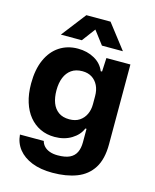

<svg xmlns="http://www.w3.org/2000/svg" viewBox="-133 -832 883 1097"><g transform="rotate(15 308.5 -283.0)"><path d="M284 177Q213 177 162 156.5Q111 136 82 99.5Q53 63 49 14H190Q194 31 206.5 44.5Q219 58 239.5 65.5Q260 73 287 73Q332 73 358 60.5Q384 48 396 23.5Q408 -1 408 -36V-116H401Q385 -76 342.5 -50Q300 -24 243 -24Q196 -24 158 -42Q120 -60 92.5 -93.5Q65 -127 50 -175Q35 -223 35 -285Q35 -367 61 -425.5Q87 -484 134 -515Q181 -546 243 -546Q298 -546 341 -522Q384 -498 401 -455H409L413 -536H555V-64Q555 24 521.5 77Q488 130 427 153.5Q366 177 284 177ZM298 -143Q334 -143 358 -159Q382 -175 394.5 -201.5Q407 -228 407 -261V-309Q407 -345 394 -371.5Q381 -398 357.5 -413Q334 -428 301 -428Q262 -428 236.5 -410Q211 -392 198 -360Q185 -328 185 -285Q185 -242 197 -210.5Q209 -179 234 -161Q259 -143 298 -143ZM127 -598 239 -743H382L494 -598H370L310 -677L251 -598Z"/></g></svg>

Font: Mona Sans ExtraLight
Style: Bold
Weight: 700
Version: Version 2.000